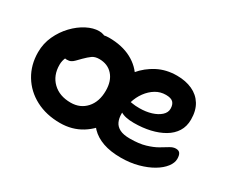

<svg xmlns="http://www.w3.org/2000/svg" viewBox="-91 -756 1187 1012"><g transform="rotate(30 502.5 -250.5)"><path d="M333 12Q249 12 184.5 -22Q120 -56 83.5 -116.5Q47 -177 47 -254Q47 -307 68.5 -353.5Q90 -400 124 -435.5Q158 -471 197 -491Q236 -511 271 -511Q286 -511 298.5 -506.5Q311 -502 319 -492Q327 -482 327 -465Q327 -435 314.5 -411.5Q302 -388 263 -373Q238 -360 219 -342Q200 -324 189 -301Q178 -278 178 -253Q178 -188 219 -148.5Q260 -109 328 -109Q386 -109 422 -149Q458 -189 458 -256Q458 -315 427.5 -349.5Q397 -384 345 -384Q319 -384 302.5 -372Q286 -360 266 -340Q251 -325 241.5 -315Q232 -305 222 -300Q212 -295 197 -295Q181 -295 169 -307Q157 -319 157 -352Q157 -379 172 -406.5Q187 -434 212.5 -456.5Q238 -479 269 -493Q300 -507 333 -507Q413 -507 470.5 -476.5Q528 -446 558.5 -390.5Q589 -335 589 -258Q589 -181 555 -120Q521 -59 463.5 -23.5Q406 12 333 12ZM702 10Q639 10 593.5 -6Q548 -22 519 -52Q490 -82 476 -122Q462 -162 462 -210Q462 -263 481.5 -316.5Q501 -370 538 -414.5Q575 -459 627 -486Q679 -513 744 -513Q797 -513 837.5 -494.5Q878 -476 900.5 -439.5Q923 -403 923 -349Q923 -307 903.5 -276Q884 -245 849 -224.5Q814 -204 768.5 -193.5Q723 -183 670 -183Q614 -183 587 -201.5Q560 -220 560 -244Q560 -258 566.5 -264.5Q573 -271 588 -271Q599 -271 614.5 -268Q630 -265 657 -265Q696 -265 728.5 -275Q761 -285 781 -303Q801 -321 801 -344Q801 -370 788 -383Q775 -396 744 -396Q710 -396 682 -379Q654 -362 633 -333.5Q612 -305 601 -268.5Q590 -232 590 -193Q590 -165 599.5 -144.5Q609 -124 631.5 -112.5Q654 -101 693 -101Q749 -101 787.5 -112.5Q826 -124 851.5 -139Q877 -154 895.5 -165.5Q914 -177 931 -177Q949 -177 956.5 -166Q964 -155 964 -133Q964 -109 944.5 -83.5Q925 -58 889.5 -37Q854 -16 806 -3Q758 10 702 10Z"/></g></svg>

Font: Shantell Sans SemiBold
Style: Regular
Weight: 600
Designer: Stephen Nixon, Anya Danilova, Shantell Martin
Foundry: Arrow Type
Version: Version 1.011;[c5ecc13dd]